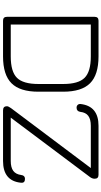

<svg xmlns="http://www.w3.org/2000/svg" viewBox="285 -970 684 1295"><g transform="rotate(90 627.5 -322.0)"><path d="M119 0Q93 0 93 -26V-618Q93 -644 119 -644H360Q484 -644 541 -587Q598 -530 598 -406V-238Q598 -114 541 -57Q484 0 360 0ZM724 0Q696 0 696 -26Q696 -36 709 -54L1113 -592H828Q784 -592 761 -575Q738 -558 734 -521Q730 -496 706 -496Q694 -496 687 -503.5Q680 -511 681 -523Q695 -644 828 -644H1159Q1185 -644 1185 -618Q1185 -602 1174 -587L773 -52H1065Q1109 -52 1132 -69Q1155 -86 1160 -123Q1163 -148 1186 -148Q1215 -148 1212 -121Q1200 0 1065 0ZM145 -52H360Q463 -52 504.5 -94Q546 -136 546 -238V-406Q546 -508 504.5 -550Q463 -592 360 -592H145Z"/></g></svg>

Font: Jura
Style: Regular
Weight: 400
Designer: Daniel Johnson, Alexei Vanyashin
Foundry: Daniel Johnson
Version: Version 5.103